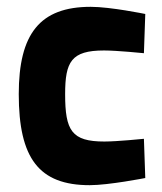

<svg xmlns="http://www.w3.org/2000/svg" viewBox="-20 -531 476 563"><path d="M246 -511C97 -511 35 -432 35 -255C35 -67 94 12 243 12C299 12 406 -9 406 -9L402 -124C402 -124 324 -116 286 -116C190 -116 171 -148 171 -255C171 -350 189 -383 285 -383C323 -383 402 -375 402 -375L406 -490C406 -490 304 -511 246 -511Z"/></svg>

Font: TitilliumText22L
Style: 999 wt
Weight: 900
Designer: Campivisivi
Foundry: Campivisivi
Version: 1.000